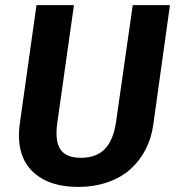

<svg xmlns="http://www.w3.org/2000/svg" viewBox="-20 -712 685 748"><path d="M642.1 -691.9 577.1 -226.1Q569.8 -173.3 547.1 -129.4Q524.4 -85.4 488.3 -53Q452.1 -20.5 399.9 -2.2Q347.7 16.1 285.2 16.1Q200.2 16.1 144.8 -15.6Q89.4 -47.4 68.1 -102.1Q46.9 -156.7 57.1 -230L122.1 -691.9H268.1L203.1 -232.9Q193.4 -163.1 215.3 -130.1Q237.3 -97.2 294.9 -97.2Q355.5 -97.2 388.7 -131.8Q421.9 -166.5 432.1 -236.8L497.1 -691.9Z"/></svg>

Font: FiraGO SemiBold
Style: Italic
Weight: 600
Italic angle: -8°
Designer: bBox Type GmbH
Foundry: bBox Type GmbH
Version: Version 1.001;PS 001.001;hotconv 1.0.88;makeotf.lib2.5.64775